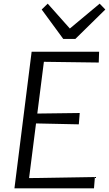

<svg xmlns="http://www.w3.org/2000/svg" viewBox="-20 -1030 596 1050"><path d="M59 0 153 -747H522L520 -688L220 -692L184 -409L416 -412L411 -350L177 -355L139 -56L499 -62L494 0ZM326 -817 208 -978 241 -1010 362 -874 525 -1010 556 -978 392 -817Z"/></svg>

Font: Koeln Type Sans Light
Style: Italic
Weight: 300
Italic angle: -7.5°
Designer: Eben Sorkin
Foundry: Eben Sorkin
Version: Version 2.001